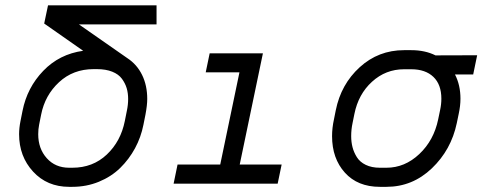

<svg xmlns="http://www.w3.org/2000/svg" viewBox="-20 -704 1849 736"><path d="M137.7 -264.6 129.9 -225.6Q126.5 -208.5 126.5 -189.5Q126.5 -134.3 159.2 -97.7Q191.9 -61 245.1 -61H257.3Q335.9 -61 389.4 -111.6Q442.9 -162.1 458.5 -240.2L466.3 -279.3Q471.2 -302.2 471.2 -324.7Q471.2 -347.2 465.6 -366Q460 -384.8 447.3 -402.1Q434.6 -419.4 410.2 -429.2Q385.7 -439 351.1 -439H338.9Q260.3 -439 206.3 -388.9Q152.3 -338.9 137.7 -264.6ZM164.1 -683.6H580.1V-610.4H282.7L468.3 -481Q504.9 -457 524.7 -416.7Q544.4 -376.5 544.4 -324.7Q544.4 -300.8 537.6 -264.6L529.8 -225.6Q520.5 -178.2 497.6 -135.7Q474.6 -93.3 440.7 -60.1Q406.7 -26.9 359.1 -7.3Q311.5 12.2 257.3 12.2H245.1Q160.6 12.2 106.9 -46.1Q53.2 -104.5 53.2 -189.5Q53.2 -213.4 58.6 -240.2L66.4 -279.3Q84 -368.2 145.8 -432.4Q207.5 -496.6 298.8 -509.3L149.4 -613.8Z M1044.4 0H645.5L660.6 -73.2H824.2L897.9 -426.8H768.6L783.7 -499.5H987.8L898.9 -73.2H1059.6Z M1745.1 -325.7Q1745.1 -298.3 1738.3 -267.1L1731 -231.9Q1709.5 -129.4 1635.3 -58.6Q1561 12.2 1461.4 12.2H1436Q1351.1 12.2 1302 -42.2Q1252.9 -96.7 1252.9 -182.1Q1252.9 -213.9 1260.3 -247.1L1267.1 -281.2Q1287.1 -380.9 1358.9 -446.3Q1430.7 -511.7 1528.8 -511.7H1556.6Q1609.4 -511.7 1649.4 -491.7L1809.1 -492.2L1793.9 -418.5H1724.1Q1745.1 -377.9 1745.1 -325.7ZM1556.6 -438.5H1528.8Q1458.5 -438.5 1406 -390.6Q1353.5 -342.8 1338.4 -266.6L1331.5 -232.4Q1326.2 -208 1326.2 -182.1Q1326.2 -159.7 1331.3 -139.9Q1336.4 -120.1 1347.9 -101.6Q1359.4 -83 1382.1 -72Q1404.8 -61 1436 -61H1461.4Q1531.7 -61 1587.4 -113.5Q1643.1 -166 1659.7 -246.6L1667 -281.7Q1671.9 -304.2 1671.9 -325.7Q1671.9 -379.9 1641.4 -409.2Q1610.8 -438.5 1556.6 -438.5Z"/></svg>

Font: Anka/Coder
Style: Italic
Weight: 400
Italic angle: -12°
Monospace: yes
Version: Version 001.100